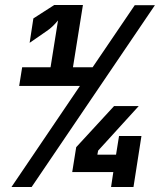

<svg xmlns="http://www.w3.org/2000/svg" viewBox="-20 -751 642 771"><path d="M521 -730H602L107 0H26L301 -406H57L69 -481H183L213 -669Q190 -641 167 -626L99 -579L114 -677L198 -731H313L273 -481H352ZM371 -130H446L458 -205H548L516 0H426L435 -60H270L286 -160L438 -325H537L374 -146Z"/></svg>

Font: JetBrains Mono Extra Bold
Style: Italic
Weight: 800
Italic angle: -9°
Monospace: yes
Designer: Philipp Nurullin, Konstantin Bulenkov
Foundry: JetBrains
Version: 2.002